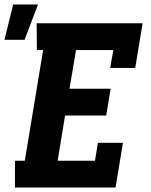

<svg xmlns="http://www.w3.org/2000/svg" viewBox="-56 -839 676 859"><path d="M11 0V-120H55L137 -615H109L108 -735H582L549 -535H437L451 -615H284L255 -442H439L419 -322H235L202 -120H369L382 -200H494L461 0ZM-36 -661 3 -819H114L54 -661Z"/></svg>

Font: Iosevka Etoile Heavy
Style: Italic
Weight: 900
Italic angle: -9°
Designer: Belleve Invis
Foundry: Belleve Invis
Version: Version 22.1.2; ttfautohint (v1.8.4)